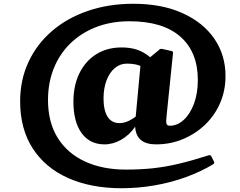

<svg xmlns="http://www.w3.org/2000/svg" viewBox="-20 -817 1273 1020"><path d="M535 -50Q457 -50 413.5 -110Q370 -170 370 -277Q370 -363 402 -428Q434 -493 491.5 -529Q549 -565 626 -565Q672 -565 708 -553Q744 -541 778 -513L825 -552Q831 -559 842 -557L891 -546Q901 -544 899 -534L865 -202Q861 -170 864.5 -159.5Q868 -149 882 -149Q922 -149 956 -180Q990 -211 1010.5 -266Q1031 -321 1031 -392Q1031 -541 938 -622.5Q845 -704 668 -704Q569 -704 489 -672.5Q409 -641 352 -584.5Q295 -528 265 -452Q235 -376 235 -286Q235 -168 286 -85.5Q337 -3 430.5 40.5Q524 84 650 84Q724 84 791 77Q858 70 929.5 53Q1001 36 1089 8Q1099 5 1103 14L1117 42Q1121 50 1112 56Q1047 95 967.5 124Q888 153 800.5 168Q713 183 626 183Q465 183 343.5 129.5Q222 76 154.5 -27.5Q87 -131 87 -279Q87 -392 131 -487Q175 -582 255.5 -651.5Q336 -721 446.5 -759Q557 -797 688 -797Q839 -797 949 -747.5Q1059 -698 1118.5 -611.5Q1178 -525 1178 -413Q1178 -336 1149.5 -270Q1121 -204 1070 -155Q1019 -106 952 -78Q885 -50 809 -50Q703 -50 698 -144Q668 -100 624.5 -75Q581 -50 535 -50ZM530 -294Q530 -231 551.5 -197Q573 -163 614 -163Q656 -163 701 -198L726 -467Q697 -479 654 -479Q618 -479 590 -455.5Q562 -432 546 -390Q530 -348 530 -294Z"/></svg>

Font: Hahmlet
Style: Bold
Weight: 700
Designer: Minjoo Ham & Mark Frömberg
Foundry: hypertype
Version: Version 1.002; ttfautohint (v1.8.3)